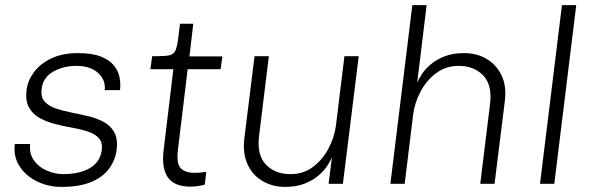

<svg xmlns="http://www.w3.org/2000/svg" viewBox="-20 -720 2312 752"><path d="M220 12Q169 12 125 -9.5Q81 -31 56.5 -69Q32 -107 38 -156H98Q94 -118 113 -91.5Q132 -65 164 -51.5Q196 -38 228 -38Q292 -38 332.5 -62Q373 -86 379 -134Q382 -163 366.5 -179.5Q351 -196 323.5 -205Q296 -214 262 -220Q228 -226 195 -234.5Q162 -243 135 -258Q108 -273 93.5 -299Q79 -325 84 -368Q89 -405 113 -437.5Q137 -470 180.5 -491Q224 -512 285 -512Q341 -512 375 -498.5Q409 -485 426.5 -463Q444 -441 448.5 -415.5Q453 -390 450 -367H390Q395 -405 365 -433.5Q335 -462 278 -462Q229 -462 188.5 -439.5Q148 -417 143 -371Q139 -340 154.5 -322.5Q170 -305 197.5 -295.5Q225 -286 258.5 -279.5Q292 -273 325.5 -265Q359 -257 386 -242.5Q413 -228 427.5 -202Q442 -176 437 -134Q432 -94 408 -60.5Q384 -27 338 -7.5Q292 12 220 12Z M726 11Q662 11 637 -26Q612 -63 621 -133L659 -449H569L576 -500H599Q630 -500 645.5 -504Q661 -508 667.5 -523Q674 -538 678 -570L685 -627H737L722 -499H851L844 -449H715L677 -134Q670 -79 688 -61Q706 -43 742 -43Q752 -43 764 -44Q776 -45 788 -47L782 3Q769 7 753.5 9Q738 11 726 11Z M1385 -500 1323 0H1267L1280 -104Q1275 -91 1262.5 -71.5Q1250 -52 1228 -33Q1206 -14 1173.5 -1Q1141 12 1096 12Q1048 12 1009 -10.5Q970 -33 950 -75.5Q930 -118 937 -178L977 -500H1033L995 -190Q985 -114 1021 -76Q1057 -38 1118 -38Q1168 -38 1205.5 -66Q1243 -94 1266.5 -138Q1290 -182 1296 -230L1329 -500Z M1509 0 1595 -700H1651L1614 -396Q1619 -409 1631.5 -428.5Q1644 -448 1666 -467Q1688 -486 1720.5 -499Q1753 -512 1798 -512Q1847 -512 1885.5 -489.5Q1924 -467 1944.5 -424.5Q1965 -382 1957 -322L1917 0H1861L1899 -310Q1909 -386 1873 -424Q1837 -462 1776 -462Q1727 -462 1689 -434Q1651 -406 1627.5 -362Q1604 -318 1598 -270L1565 0Z M2095 0 2181 -700H2237L2151 0Z"/></svg>

Font: Inclusive Sans Light
Style: Italic
Weight: 300
Italic angle: -7°
Designer: Olivia King
Foundry: Olivia King
Version: Version 2.004